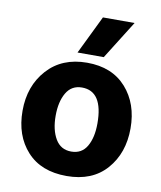

<svg xmlns="http://www.w3.org/2000/svg" viewBox="-83 -797 733 872"><g transform="rotate(10 283.5 -361.0)"><path d="M356 -553H235L321 -730H467ZM380 -251Q380 -400 283 -400Q235 -400 211 -359Q187 -318 187 -253Q187 -188 211.5 -146.5Q236 -105 284.5 -105Q333 -105 356.5 -145.5Q380 -186 380 -251ZM286.5 -515Q402 -515 467 -442Q532 -369 532 -255Q532 -141 466.5 -66.5Q401 8 283 8Q165 8 100 -63.5Q35 -135 35 -249.5Q35 -364 103 -439.5Q171 -515 286.5 -515Z"/></g></svg>

Font: Hind Mysuru
Style: Bold
Weight: 700
Designer: Manushi Parikh, Hitesh Malaviya
Foundry: Indian Type Foundry
Version: Version 0.703;PS 1.0;hotconv 1.0.86;makeotf.lib2.5.63406